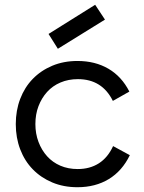

<svg xmlns="http://www.w3.org/2000/svg" viewBox="-20 -769 601 803"><path d="M46 -250Q46 -307 64.5 -355.5Q83 -404 117 -439Q151 -474 198.5 -494Q246 -514 304 -514Q378 -514 433.5 -481.5Q489 -449 521 -386L452 -347Q407 -438 306 -438Q266 -438 233 -424Q200 -410 177 -384.5Q154 -359 141 -325Q128 -291 128 -250Q128 -210 141 -175.5Q154 -141 177 -115.5Q200 -90 232.5 -76Q265 -62 305 -62Q356 -62 393.5 -86Q431 -110 453 -158L523 -120Q491 -54 435 -20Q379 14 304 14Q246 14 198.5 -6Q151 -26 117 -61Q83 -96 64.5 -144.5Q46 -193 46 -250ZM419 -687 378 -749 183 -627 222 -565Z"/></svg>

Font: NT Somic
Style: Regular
Weight: 400
Designer: Ravid Balaliev — lead type designer, mastering
Michael Voronin — secret advisor, marketing
Ivan Kovalenko — best boy
Foundry: NT Type
Version: Version 0.7